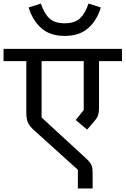

<svg xmlns="http://www.w3.org/2000/svg" viewBox="-40 -973 706 1080"><path d="M398 -18 152 -240Q125 -264 116.5 -285Q108 -306 108 -341V-629H-20V-698H646V-629H517V-373Q517 -356 515.5 -344Q514 -332 510.5 -322Q507 -312 500 -303Q493 -294 483 -282L450 -244L386 -298L431 -354V-629H194V-312L442 -84Q465 -63 473 -47Q481 -31 481 -3V87H398ZM324 -771Q241 -771 192 -815Q143 -859 121 -931L190 -953Q209 -896 238.5 -869Q268 -842 324 -842Q380 -842 409.5 -869.5Q439 -897 458 -953L527 -931Q506 -859 456.5 -815Q407 -771 324 -771Z"/></svg>

Font: IBM Plex Sans Devanagari Text
Style: Regular
Weight: 450
Designer: Mike Abbink, Paul van der Laan, Pieter van Rosmalen, Erin McLaughlin
Foundry: Bold Monday
Version: Version 1.1